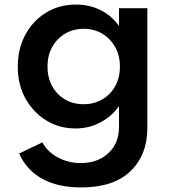

<svg xmlns="http://www.w3.org/2000/svg" viewBox="-20 -548 764 843"><path d="M335.5 275Q479 275 553 203.5Q627 132 627 14V-512H502.5V-433.5Q472 -478 422.8 -503Q373.5 -528 314 -528Q240 -528 182.2 -492.5Q124.5 -457 91.2 -395.5Q58 -334 58 -256Q58 -176.5 92 -115.2Q126 -54 183.5 -19Q241 16 311 16Q370 16 419.8 -10Q469.5 -36 502.5 -82V9Q502.5 81.5 455.5 124.8Q408.5 168 335.5 168Q280 168 234 143.2Q188 118.5 166 77L64 126Q96.5 199 165.5 237Q234.5 275 335.5 275ZM346.5 -90.5Q300.5 -90.5 264.8 -111.8Q229 -133 208.8 -170.5Q188.5 -208 188.5 -255.5Q188.5 -304 209 -341.2Q229.5 -378.5 265.5 -400Q301.5 -421.5 347.5 -421.5Q393.5 -421.5 429.2 -400Q465 -378.5 485.8 -341.2Q506.5 -304 506.5 -255.5Q506.5 -207.5 486 -170.2Q465.5 -133 429.5 -111.8Q393.5 -90.5 346.5 -90.5Z"/></svg>

Font: Spartan SemiBold
Style: Regular
Weight: 600
Designer: Matt Bailey, Mirko Velimirovic
Foundry: Matt Bailey
Version: Version 1.003; ttfautohint (v1.8.3)